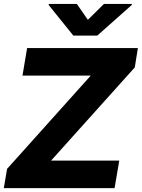

<svg xmlns="http://www.w3.org/2000/svg" viewBox="-27 -977 736 997"><path d="M-7.3 0 9.8 -100.1 444.3 -584.5H89.8L113.8 -727.5H689L672.9 -627L238.3 -143.1H592.3L567.9 0ZM372.1 -956.5 429.2 -874 512.7 -956.5H658.2L657.2 -951.2L478 -792H354L225.6 -951.2L226.6 -956.5Z"/></svg>

Font: Inter Tight ExtraBold
Style: Italic
Weight: 800
Italic angle: -9.39999°
Designer: Rasmus Andersson
Foundry: rsms
Version: Version 3.004